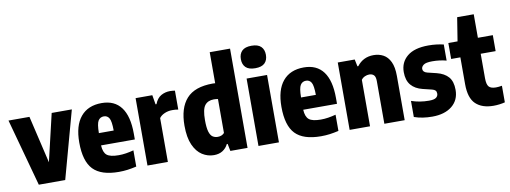

<svg xmlns="http://www.w3.org/2000/svg" viewBox="-67 -1169 4085 1539"><g transform="rotate(-10 1975.5 -399.0)"><path d="M147 0 -3 -548.5H167.5L258 -163L348.5 -548.5H512.5L362 0Z M798 10.5Q654 10.5 589.5 -56.8Q525 -124 525 -276.5Q525 -413.5 584.8 -485.2Q644.5 -557 755.5 -557Q860.5 -557 914.2 -484.8Q968 -412.5 968 -271.5V-223.5H693Q696 -165.5 723.5 -143.5Q751 -121.5 819 -121.5Q848.5 -121.5 879 -126.2Q909.5 -131 941.5 -139.5V-7.5Q902.5 1.5 868.5 6Q834.5 10.5 798 10.5ZM755 -449Q725 -449 709.2 -424.2Q693.5 -399.5 693 -323.5H813.5Q813 -399.5 798.2 -424.2Q783.5 -449 755 -449Z M1031.5 0V-548.5H1167.5L1180.5 -472H1188Q1206 -518.5 1239.2 -537.5Q1272.5 -556.5 1314 -556.5Q1324.5 -556.5 1334.8 -555.2Q1345 -554 1352.5 -553V-399Q1341 -401.5 1327.8 -402.2Q1314.5 -403 1303 -403Q1270.5 -403 1241.5 -390.5Q1212.5 -378 1197.5 -357V0Z M1571.5 10.5Q1521 10.5 1477 -17.5Q1433 -45.5 1406 -105.8Q1379 -166 1379 -263Q1379 -406 1446.2 -481.2Q1513.5 -556.5 1660.5 -556.5Q1669.5 -556.5 1680.5 -555.5V-808H1846V0H1706L1694.5 -59H1687.5Q1672 -27 1642.8 -8.2Q1613.5 10.5 1571.5 10.5ZM1627 -128.5Q1660.5 -128.5 1680.5 -150.5V-427Q1661.5 -430 1647 -430Q1598.5 -430 1573.5 -398Q1548.5 -366 1548.5 -278Q1548.5 -216.5 1558.2 -184.2Q1568 -152 1585.8 -140.2Q1603.5 -128.5 1627 -128.5Z M1935 0V-548.5H2101.5V0ZM2018.5 -618Q1966 -618 1941.2 -642.2Q1916.5 -666.5 1916.5 -709.5Q1916.5 -752 1941.2 -776.5Q1966 -801 2018.5 -801Q2071 -801 2095.8 -776.5Q2120.5 -752 2120.5 -709.5Q2120.5 -666.5 2095.8 -642.2Q2071 -618 2018.5 -618Z M2443.5 10.5Q2299.5 10.5 2235 -56.8Q2170.5 -124 2170.5 -276.5Q2170.5 -413.5 2230.2 -485.2Q2290 -557 2401 -557Q2506 -557 2559.8 -484.8Q2613.5 -412.5 2613.5 -271.5V-223.5H2338.5Q2341.5 -165.5 2369 -143.5Q2396.5 -121.5 2464.5 -121.5Q2494 -121.5 2524.5 -126.2Q2555 -131 2587 -139.5V-7.5Q2548 1.5 2514 6Q2480 10.5 2443.5 10.5ZM2400.5 -449Q2370.5 -449 2354.8 -424.2Q2339 -399.5 2338.5 -323.5H2459Q2458.5 -399.5 2443.8 -424.2Q2429 -449 2400.5 -449Z M2677 0V-548.5H2815L2827 -491H2834Q2884.5 -557 2969 -557Q3013 -557 3048.2 -538Q3083.5 -519 3104.2 -475.8Q3125 -432.5 3125 -360V0H2959.5V-347.5Q2959.5 -383.5 2945.2 -396.8Q2931 -410 2908 -410Q2890.5 -410 2872.5 -402Q2854.5 -394 2843 -378V0Z M3348.5 10.5Q3309 10.5 3272.5 5Q3236 -0.5 3201.5 -12.5V-143.5Q3234 -132 3270.2 -126Q3306.5 -120 3345 -120Q3386 -120 3402.5 -132.2Q3419 -144.5 3419 -165Q3419 -181.5 3410.5 -190.2Q3402 -199 3384 -203.5L3310 -221.5Q3250 -236 3217.2 -274.5Q3184.5 -313 3184.5 -380.5Q3184.5 -460.5 3243 -508.8Q3301.5 -557 3415.5 -557Q3450.5 -557 3481.2 -553.2Q3512 -549.5 3539 -543V-412Q3485 -426.5 3424.5 -426.5Q3372 -426.5 3353.2 -412.2Q3334.5 -398 3334.5 -380Q3334.5 -353.5 3369.5 -344.5L3443.5 -326.5Q3505 -311 3537 -274.2Q3569 -237.5 3569 -169Q3569 -85.5 3509.5 -37.5Q3450 10.5 3348.5 10.5Z M3847.5 10Q3754 10 3703 -38.8Q3652 -87.5 3652 -200V-418.5H3577V-548.5H3652L3682.5 -740H3817.5V-548.5H3939V-418.5H3817.5V-219.5Q3817.5 -169 3834 -150.2Q3850.5 -131.5 3891.5 -131.5Q3902.5 -131.5 3914.2 -132.8Q3926 -134 3940.5 -136.5V-1.5Q3921.5 3.5 3896.5 6.8Q3871.5 10 3847.5 10Z"/></g></svg>

Font: Encode Sans Condensed ExtraBold
Style: Regular
Weight: 800
Width: 3
Designer: Multiple Designers
Foundry: Impallari Type
Version: Version 3.000; ttfautohint (v1.8.3) -l 8 -r 50 -G 200 -x 14 